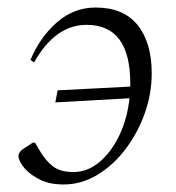

<svg xmlns="http://www.w3.org/2000/svg" viewBox="-20 -480 467 510"><path d="M234 -460Q308 -460 345.5 -413.5Q383 -367 383 -285Q383 -231 364.5 -179Q346 -127 313.5 -84Q281 -41 238.5 -15.5Q196 10 149 10Q113 10 88 -2Q63 -14 47 -31Q31 -49 29 -64Q29 -76 41 -84L67 -101H73L86 -79Q102 -52 121.5 -37.5Q141 -23 175 -23Q212 -23 243.5 -49Q275 -75 296.5 -119.5Q318 -164 324 -219L127 -208L133 -240L326 -250Q326 -254 326 -259Q326 -414 210 -414Q127 -414 71 -315H69L61 -321Q86 -381 131 -420.5Q176 -460 234 -460Z"/></svg>

Font: Spectral Light
Style: Italic
Weight: 300
Italic angle: -10°
Designer: Jean-Baptiste Levee
Foundry: Production Type
Version: Version 2.001